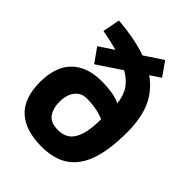

<svg xmlns="http://www.w3.org/2000/svg" viewBox="-214 -846 963 963"><g transform="rotate(45 268.0 -364.0)"><path d="M253 9Q139 9 79 -46Q19 -101 19 -216Q19 -283 42 -332.5Q65 -382 114 -409.5Q163 -437 237 -437Q256 -437 281.5 -435Q307 -433 330.5 -427.5Q354 -422 369 -413Q365 -452 349.5 -483Q334 -514 300.5 -539Q267 -564 209.5 -584.5Q152 -605 63 -621L81 -713Q219 -702 313.5 -663.5Q408 -625 457.5 -549Q507 -473 507 -347Q507 -226 481 -147.5Q455 -69 399 -30Q343 9 253 9ZM253 -108Q291 -108 316 -126.5Q341 -145 354.5 -187.5Q368 -230 368 -300Q348 -308 328.5 -313Q309 -318 289 -320.5Q269 -323 244 -323Q214 -323 194.5 -307Q175 -291 166.5 -267Q158 -243 158 -216Q158 -167 179.5 -137.5Q201 -108 253 -108ZM148 -470 95 -545 385 -737 437 -663Z"/></g></svg>

Font: Cairo Play Black
Style: Regular
Weight: 900
Version: Version 3.119